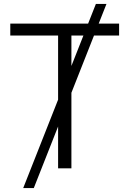

<svg xmlns="http://www.w3.org/2000/svg" viewBox="-20 -846 650 965"><path d="M96.7 99.1 461.9 -826.2H515.1L149.9 99.1ZM31.7 -667.5V-727.5H578.6V-667.5H338.9V0H272V-667.5Z"/></svg>

Font: Inter 28pt Light
Style: Regular
Weight: 300
Designer: Rasmus Andersson
Foundry: rsms
Version: Version 4.001;git-66647c0bb